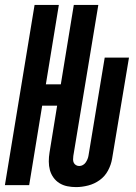

<svg xmlns="http://www.w3.org/2000/svg" viewBox="-36 -755 556 783"><path d="M274 8Q256 8 238.5 4.5Q221 1 206.5 -8Q192 -17 182 -31Q172 -45 167.5 -61.5Q163 -78 163 -96.5Q163 -115 166 -133L197 -324H136L83 0H-16L105 -735H204L151 -411H212L265 -735H365L263 -119Q262 -112 262 -104.5Q262 -97 265 -91Q268 -85 274 -81.5Q280 -78 287 -78Q295 -78 302 -82Q309 -86 313.5 -92.5Q318 -99 321 -106.5Q324 -114 325 -121L391 -520H490L421 -107Q417 -83 404.5 -59.5Q392 -36 370.5 -20.5Q349 -5 323.5 1.5Q298 8 274 8Z"/></svg>

Font: Iosevka Curly Semibold
Style: Italic
Weight: 600
Italic angle: -9°
Monospace: yes
Designer: Belleve Invis
Foundry: Belleve Invis
Version: Version 22.1.2; ttfautohint (v1.8.4)